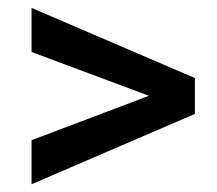

<svg xmlns="http://www.w3.org/2000/svg" viewBox="-20 -558 560 496"><path d="M61.5 -195.8 364.7 -310.5 61.5 -423.8V-537.6L483.4 -356.4V-263.7L61.5 -82Z"/></svg>

Font: Vazirmatn UI Medium
Style: Regular
Weight: 500
Designer: Saber Rastikerdar
Foundry: Saber Rastikerdar
Version: Version 33.003